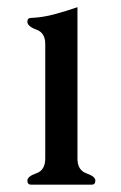

<svg xmlns="http://www.w3.org/2000/svg" viewBox="-20 -504 330 524"><path d="M191.4 -71.3Q191.4 -39.6 215.8 -31Q240.2 -22.5 240.2 -11.2Q240.2 0 230.5 0H64.9Q54.7 0 54.7 -11.2Q54.7 -22.5 79.1 -31Q103.5 -39.6 103.5 -71.3V-383.8Q103.5 -414.6 79.1 -423.3Q54.7 -432.1 54.7 -444.8Q54.7 -455.1 64.9 -455.1Q97.2 -456.5 128.7 -465.1Q160.2 -473.6 191.4 -484.4Z"/></svg>

Font: Caudex
Style: Regular
Weight: 400
Version: Version 1.04